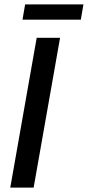

<svg xmlns="http://www.w3.org/2000/svg" viewBox="-20 -859 402 879"><path d="M27 0 148 -686H255L134 0ZM83 -769 95 -839H362L350 -769Z"/></svg>

Font: Archivo SemiCondensed Medium
Style: Italic
Weight: 500
Width: 4
Italic angle: -10°
Designer: Hector Gatti
Foundry: Omnibus-Type
Version: Version 2.001